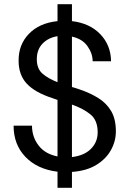

<svg xmlns="http://www.w3.org/2000/svg" viewBox="-20 -811 620 918"><path d="M255 87V10Q158 -2 101.5 -61Q45 -120 45 -210H133Q133 -157 164 -116Q195 -75 255 -63V-333Q241 -338 230 -342Q147 -369 108 -411Q69 -453 69 -520Q68 -597 118 -649Q168 -701 255 -710V-791H324V-710Q409 -700 459.5 -647.5Q510 -595 511 -518H423Q423 -555 398.5 -590Q374 -625 324 -636V-395Q332 -393 341 -390Q350 -387 359 -384Q410 -367 449.5 -342.5Q489 -318 511.5 -280Q534 -242 534 -183Q534 -136 510.5 -93.5Q487 -51 440.5 -22.5Q394 6 324 11V87ZM156 -528Q156 -483 182.5 -459.5Q209 -436 255 -418V-638Q211 -631 183.5 -602.5Q156 -574 156 -528ZM447 -178Q447 -236 412.5 -264Q378 -292 324 -311V-60Q383 -67 415 -99.5Q447 -132 447 -178Z"/></svg>

Font: DM Sans
Style: Regular
Weight: 400
Designer: Colophon Foundry, Jonny Pinhorn
Foundry: Colophon Foundry
Version: Version 4.004; ttfautohint (v1.8.4.7-5d5b)